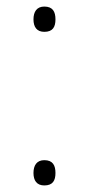

<svg xmlns="http://www.w3.org/2000/svg" viewBox="-20 -556 270 585"><path d="M82 -497C82 -474 92 -459 115 -459C141 -459 149 -474 149 -497C149 -520 141 -536 115 -536C92 -536 82 -520 82 -497ZM82 -29C82 -6 92 9 115 9C141 9 149 -6 149 -29C149 -52 141 -68 115 -68C92 -68 82 -52 82 -29Z"/></svg>

Font: Noto Sans Myanmar ExtraLight
Style: Regular
Weight: 200
Designer: Monotype Design Team
Foundry: Monotype Imaging Inc.
Version: Version 2.107